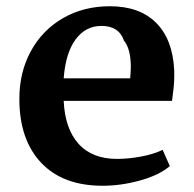

<svg xmlns="http://www.w3.org/2000/svg" viewBox="-20 -582 623 615"><path d="M538 -358Q539 -324 535.5 -295Q532 -266 531 -259H184Q188 -170 231.5 -121.5Q275 -73 355 -73Q391 -73 431.5 -80.5Q472 -88 501 -102L524 -50Q490 -21 429 -4Q368 13 309 13Q181 13 111.5 -61Q42 -135 42 -265Q42 -351 79 -418.5Q116 -486 182 -524Q248 -562 332 -562Q427 -562 480 -509Q533 -456 538 -358ZM184 -331H397Q399 -355 399 -368Q399 -425 377 -452Q361 -499 305 -499Q254 -499 222 -455.5Q190 -412 184 -331Z"/></svg>

Font: Martel ExtraBold
Style: Regular
Weight: 800
Designer: Dan Reynolds
Foundry: Dan Reynolds
Version: Version 1.001; ttfautohint (v1.1) -l 5 -r 5 -G 72 -x 0 -D la